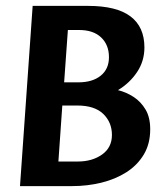

<svg xmlns="http://www.w3.org/2000/svg" viewBox="-20 -632 563 652"><path d="M47.9 0 90.9 -612H279.3Q375.5 -612 422.9 -576.5Q470.4 -540.9 470.4 -470.9Q470.4 -424.5 445.5 -387.3Q420.7 -350 380.6 -325.9Q408.7 -319.1 433.6 -302.9Q458.5 -286.7 474.3 -260Q490.1 -233.4 490.1 -193Q490.1 -143.7 468.4 -107.4Q446.6 -71 409.4 -47.2Q372.1 -23.5 324.4 -11.7Q276.7 0 224.8 0ZM178.3 -83.5H243.9Q293.3 -83.5 326.7 -107.3Q360.1 -131.1 360.1 -173.7Q360.1 -216.5 330.7 -245.1Q301.3 -273.7 241.9 -273.7H191.6ZM197.8 -352.4H246.2Q294 -352.4 322 -375Q350 -397.5 350 -437.9Q350 -479.6 323.5 -504.8Q297 -530.1 248.9 -530.1H210.5Z"/></svg>

Font: Ancizar Sans Thin
Style: Italic
Weight: 100
Italic angle: -4°
Designer: Cesar Puertas, Viviana Monsalve, Julian Moncada, Julian Prieto, Jose Castro, Mariel Hernandez, Felipe Aragon, Sara Alarc
Version: Version 8.100